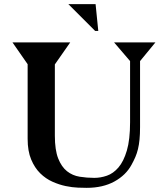

<svg xmlns="http://www.w3.org/2000/svg" viewBox="-20 -889 803 924"><path d="M309 -869H440L453 -740H438ZM244 -236Q244 -167 260 -126.5Q276 -86 302.5 -65Q329 -44 363.5 -38.5Q398 -33 434 -33Q464 -33 494.5 -43.5Q525 -54 550 -83Q575 -112 590.5 -164.5Q606 -217 606 -301V-595L529 -685H728L654 -595V-277Q654 -243 651.5 -217.5Q649 -192 644 -171.5Q639 -151 631.5 -133.5Q624 -116 613 -96Q586 -46 530.5 -15.5Q475 15 397 15Q382 15 355 14Q328 13 296.5 6.5Q265 0 232.5 -14.5Q200 -29 173.5 -55Q147 -81 130 -121.5Q113 -162 113 -221V-580L40 -685H318L244 -579Z"/></svg>

Font: Bluu Next Cyrillic
Style: Bold
Weight: 700
Designer: Igor Stepanchenko
Foundry: Igor Stepanchenko
Version: Version 1.000